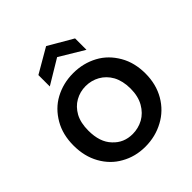

<svg xmlns="http://www.w3.org/2000/svg" viewBox="-211 -911 1059 1059"><g transform="rotate(-45 319.0 -381.0)"><path d="M314 9C314 9 314 9 314 9C367 9 415 -3 459 -27C502 -50 537 -84 562 -127C587 -170 600 -220 600 -276C600 -276 600 -276 600 -276C600 -332 588 -382 563 -425C538 -468 505 -502 462 -525C419 -548 372 -560 319 -560C319 -560 319 -560 319 -560C266 -560 219 -548 176 -525C133 -502 100 -468 75 -425C50 -382 38 -332 38 -276C38 -276 38 -276 38 -276C38 -219 50 -170 74 -127C98 -84 131 -50 173 -27C215 -3 262 9 314 9ZM314 -90C314 -90 314 -90 314 -90C268 -90 230 -106 200 -139C169 -171 154 -217 154 -276C154 -276 154 -276 154 -276C154 -316 161 -350 176 -378C191 -405 211 -426 236 -440C261 -454 288 -461 317 -461C317 -461 317 -461 317 -461C346 -461 374 -454 399 -440C424 -426 445 -405 460 -378C475 -350 483 -316 483 -276C483 -276 483 -276 483 -276C483 -236 475 -202 459 -174C443 -146 422 -125 397 -111C371 -97 343 -90 314 -90ZM462 -599C462 -599 462 -688 462 -688C462 -688 319 -771 319 -771C319 -771 176 -688 176 -688C176 -688 176 -599 176 -599C176 -599 319 -685 319 -685C319 -685 462 -599 462 -599Z"/></g></svg>

Font: Girnar Poppins
Style: Medium
Weight: 500
Designer: Ninad Kale (Devanagari), Jonny Pinhorn (Latin)
Foundry: Indian Type Foundry
Version: ""